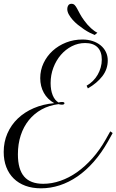

<svg xmlns="http://www.w3.org/2000/svg" viewBox="-20 -999 628 1037"><path d="M295.9 -436.5Q245.6 -430.2 205.1 -408Q164.6 -385.7 136 -350.3Q107.4 -314.9 92 -268.1Q76.7 -221.2 76.7 -165.5Q76.7 -84.5 110.4 -45.4Q144 -6.3 213.4 -6.3Q259.8 -6.3 306.4 -22.5Q353 -38.6 396.5 -69.3Q439.9 -100.1 479.2 -144.3Q518.6 -188.5 550.3 -244.6L575.7 -289.6L588.4 -280.3L563.5 -235.4Q527.8 -172.4 486.1 -125Q444.3 -77.6 398.2 -45.9Q352.1 -14.2 302.2 2Q252.4 18.1 201.2 18.1Q154.3 18.1 117.2 4.4Q80.1 -9.3 54 -34.9Q27.8 -60.5 13.9 -96.9Q0 -133.3 0 -178.2Q0 -232.4 20 -278.3Q40 -324.2 75.9 -358.6Q111.8 -393.1 162.1 -414.8Q212.4 -436.5 272.9 -441.9Q236.3 -462.4 216.8 -497.6Q197.3 -532.7 197.3 -577.1Q197.3 -620.1 215.3 -658.2Q233.4 -696.3 264.4 -724.6Q295.4 -752.9 336.9 -769.3Q378.4 -785.6 425.3 -785.6Q455.1 -785.6 480.2 -777.3Q505.4 -769 523.7 -753.9Q542 -738.8 552 -718Q562 -697.3 562 -672.4Q562 -625.5 533 -587.6Q503.9 -549.8 454.6 -521.5L447.8 -536.1Q466.8 -546.9 481.9 -562Q497.1 -577.1 507.6 -595.5Q518.1 -613.8 523.9 -634.5Q529.8 -655.3 529.8 -676.8Q529.8 -720.7 506.6 -743.7Q483.4 -766.6 439.9 -766.6Q401.9 -766.6 367.9 -749.3Q334 -731.9 308.6 -702.4Q283.2 -672.9 268.3 -633.5Q253.4 -594.2 253.4 -550.3Q253.4 -512.2 264.6 -484.6Q275.9 -457 296.4 -445.3Q298.8 -446.3 304.2 -447.3Q309.6 -448.2 314.5 -448.2Q328.1 -448.2 328.1 -441.4Q328.1 -433.6 314 -433.6Q309.1 -433.6 304.2 -434.6Q299.3 -435.5 295.9 -436.5ZM491.7 -810.1Q481 -814 465.6 -821.8Q450.2 -829.6 433.8 -840.6Q417.5 -851.6 401.1 -864.7Q384.8 -877.9 372.1 -892.3Q359.4 -906.7 351.3 -921.6Q343.3 -936.5 343.3 -950.7Q343.3 -961.9 348.9 -970.2Q354.5 -978.5 366.2 -978.5Q376.5 -978.5 383.1 -971.9Q389.6 -965.3 396.2 -953.1Q402.8 -940.9 411.6 -924.3Q420.4 -907.7 435.1 -887.7Q452.1 -864.3 471.2 -846.9Q490.2 -829.6 505.9 -822.3Z"/></svg>

Font: Petit Formal Script
Style: Regular
Weight: 400
Version: Version 1.001; ttfautohint (v0.8) -G 200 -r 50